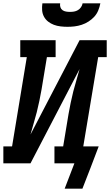

<svg xmlns="http://www.w3.org/2000/svg" viewBox="-24 -975 657 1146"><path d="M379 -815Q358 -815 337 -817.5Q316 -820 297.5 -827Q279 -834 263.5 -846Q248 -858 238.5 -875.5Q229 -893 227.5 -913.5Q226 -934 229 -955H335Q333 -943 336.5 -932Q340 -921 349 -914.5Q358 -908 370 -906Q382 -904 393 -904Q406 -904 418 -906Q430 -908 441 -914.5Q452 -921 459.5 -932Q467 -943 469 -955H575Q571 -934 562.5 -913Q554 -892 539 -875.5Q524 -859 504.5 -846.5Q485 -834 463.5 -827Q442 -820 421 -817.5Q400 -815 379 -815ZM362 151 420 0H301V-101H353L385 -294Q391 -328 398 -362Q405 -396 413.5 -429.5Q422 -463 432 -496Q442 -529 451 -563L158 0H-4V-101H48L136 -634H97V-735H308V-634H256L224 -441Q218 -407 211 -373Q204 -339 195.5 -305.5Q187 -272 177 -239Q167 -206 158 -172L451 -735H613V-634H562L473 -101H565L517 25L468 151Z"/></svg>

Font: Iosevka Curly Slab Extended
Style: Bold Italic
Weight: 700
Width: 7
Italic angle: -9°
Monospace: yes
Designer: Belleve Invis
Foundry: Belleve Invis
Version: Version 11.0.0; ttfautohint (v1.8.3)